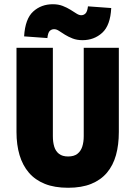

<svg xmlns="http://www.w3.org/2000/svg" viewBox="-20 -876 640 908"><path d="M302 12Q238 12 192 -6.5Q146 -25 116.5 -59.5Q87 -94 72.5 -142.5Q58 -191 58 -252V-650H230V-232Q230 -204 236.5 -182.5Q243 -161 259 -148.5Q275 -136 302 -136Q330 -136 346 -148.5Q362 -161 369 -182.5Q376 -204 376 -232V-650H542V-252Q542 -191 528.5 -142.5Q515 -94 486 -59.5Q457 -25 411.5 -6.5Q366 12 302 12ZM370 -686Q344 -686 323.5 -694Q303 -702 287 -712Q271 -722 259 -730Q247 -738 236 -738Q224 -738 215.5 -730Q207 -722 204 -696L94 -704Q99 -787 137 -821.5Q175 -856 230 -856Q256 -856 276.5 -848Q297 -840 313 -830Q329 -820 341.5 -812Q354 -804 364 -804Q376 -804 384.5 -812.5Q393 -821 396 -846L506 -838Q502 -756 463.5 -721Q425 -686 370 -686Z"/></svg>

Font: Source Code Pro ExtraLight Black
Style: Regular
Weight: 900
Monospace: yes
Version: Version 1.018;hotconv 1.0.116;makeotfexe 2.5.65601